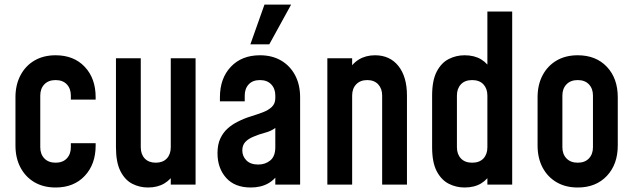

<svg xmlns="http://www.w3.org/2000/svg" viewBox="-20 -800 2744 832"><path d="M221 12.5Q168.5 12.5 129.5 -10.2Q90.5 -33 68.8 -74Q47 -115 47 -169.5V-378.5Q47 -432.5 68.8 -473.8Q90.5 -515 129.5 -537.8Q168.5 -560.5 221 -560.5Q300 -560.5 347.2 -510.5Q394.5 -460.5 394.5 -378.5V-368.5H287V-386Q287 -416 269.5 -434.5Q252 -453 221 -453Q190 -453 172.2 -434.5Q154.5 -416 154.5 -386V-162Q154.5 -132 172.2 -113.5Q190 -95 221 -95Q252 -95 269.5 -113.5Q287 -132 287 -162V-179.5H394.5V-169.5Q394.5 -88 347.2 -37.8Q300 12.5 221 12.5Z M621 12.5Q585 12.5 553.5 -3.5Q522 -19.5 502.2 -57.8Q482.5 -96 482.5 -162V-547.5H590V-162Q590 -131.5 607.2 -113.2Q624.5 -95 655 -95Q685.5 -95 702.8 -113.2Q720 -131.5 720 -162V-547.5H827.5V0H720V-80L739 -55.5Q722.5 -23.5 692.8 -5.5Q663 12.5 621 12.5Z M1067 12.5Q997 12.5 959.8 -29.5Q922.5 -71.5 922.5 -136Q922.5 -174 934.8 -200Q947 -226 966.8 -243.5Q986.5 -261 1010 -272.5Q1037 -286.5 1065.5 -295.2Q1094 -304 1118.5 -313.2Q1143 -322.5 1158 -336.8Q1173 -351 1173 -375V-386Q1173 -416 1155.2 -434.5Q1137.5 -453 1106.5 -453Q1075 -453 1057.8 -434.5Q1040.5 -416 1040.5 -386V-361H933V-378.5Q933 -460.5 980.2 -510.5Q1027.5 -560.5 1106.5 -560.5Q1159 -560.5 1198 -537.8Q1237 -515 1258.8 -474Q1280.5 -433 1280.5 -378.5V0H1173V-82.5L1191.5 -58.5Q1175 -24 1143 -5.8Q1111 12.5 1067 12.5ZM1099 -87Q1130 -87 1151.5 -105Q1173 -123 1173 -162V-245.5Q1154 -231.5 1128.8 -225Q1103.5 -218.5 1079 -208Q1055.5 -198.5 1042.8 -184.5Q1030 -170.5 1030 -148Q1030 -123 1047.8 -105Q1065.5 -87 1099 -87ZM1065 -608 1126 -780H1241.5L1147 -608Z M1398.5 0V-547.5H1506V-465.5L1486.5 -487Q1504 -523 1534.5 -541.8Q1565 -560.5 1605 -560.5Q1669.5 -560.5 1706.5 -514Q1743.5 -467.5 1743.5 -386V0H1636V-386Q1636 -416 1618.8 -434.5Q1601.5 -453 1571.5 -453Q1541 -453 1523.5 -434.5Q1506 -416 1506 -386V0Z M1993 12.5Q1956.5 12.5 1924.5 -3.8Q1892.5 -20 1872.5 -58Q1852.5 -96 1852.5 -162V-386Q1852.5 -451.5 1872.5 -489.8Q1892.5 -528 1924.5 -544.2Q1956.5 -560.5 1993 -560.5Q2035.5 -560.5 2064.8 -542.8Q2094 -525 2110.5 -493L2092 -468V-750H2199.5V0H2092V-79.5L2110.5 -55Q2094 -23 2064.8 -5.2Q2035.5 12.5 1993 12.5ZM2026 -95Q2057.5 -95 2074.8 -113.2Q2092 -131.5 2092 -162V-386Q2092 -416 2074.8 -434.5Q2057.5 -453 2026 -453Q1994.5 -453 1977.2 -434.5Q1960 -416 1960 -386V-162Q1960 -132 1977.2 -113.5Q1994.5 -95 2026 -95Z M2483.5 12.5Q2431 12.5 2392 -10.2Q2353 -33 2331.2 -74Q2309.5 -115 2309.5 -169.5V-378.5Q2309.5 -432.5 2331.2 -473.8Q2353 -515 2392 -537.8Q2431 -560.5 2483.5 -560.5Q2562.5 -560.5 2609.8 -510.5Q2657 -460.5 2657 -378.5V-169.5Q2657 -88 2609.8 -37.8Q2562.5 12.5 2483.5 12.5ZM2483.5 -95Q2514.5 -95 2532 -113.5Q2549.5 -132 2549.5 -162V-386Q2549.5 -416 2532 -434.5Q2514.5 -453 2483.5 -453Q2452.5 -453 2434.8 -434.5Q2417 -416 2417 -386V-162Q2417 -132 2434.8 -113.5Q2452.5 -95 2483.5 -95Z"/></svg>

Font: Mohave Light SemiBold
Style: Regular
Weight: 600
Version: Version 2.003